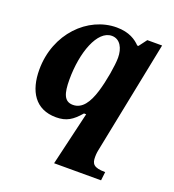

<svg xmlns="http://www.w3.org/2000/svg" viewBox="-129 -582 820 903"><g transform="rotate(20 281.5 -130.5)"><path d="M478 220 483 177C424 177 414 160 414 126C414 108 417 94 417 94L531 -474H457L427 -434H421C400 -456 365 -481 302 -481C159 -481 27 -351 27 -170C27 -64 72 14 177 14C229 14 258 -5 295 -48H306L243 220ZM232 -68C188 -68 176 -105 176 -175C176 -311 222 -436 294 -436C336 -436 356 -395 356 -349C356 -310 342 -227 325 -172C306 -110 278 -68 232 -68Z"/></g></svg>

Font: STIX Two Text
Style: Bold Italic
Weight: 700
Italic angle: -12°
Designer: Ross Mills, John Hudson & Paul Hanslow, Tiro Typeworks Ltd; with prior portions MicroPress Inc. and Coen Hoffman, Elsevi
Foundry: Tiro Typeworks Ltd
Version: Version 2.13 b171